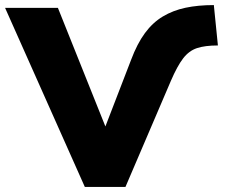

<svg xmlns="http://www.w3.org/2000/svg" viewBox="-37 -736 884 756"><path d="M297 0 -17 -705H191L380 -233H376L479 -500Q503 -564 533.5 -605.5Q564 -647 604 -671Q644 -695 693.5 -705.5Q743 -716 805 -716L821 -557Q770 -557 738.5 -546.5Q707 -536 684 -506Q661 -476 636 -418L457 0Z"/></svg>

Font: Nunito Sans 7pt Black
Style: Regular
Weight: 900
Designer: Vernon Adams
Foundry: Vernon Adams
Version: Version 3.101;gftools[0.9.27]